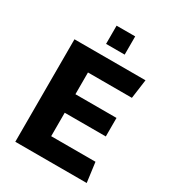

<svg xmlns="http://www.w3.org/2000/svg" viewBox="-206 -995 1012 1113"><g transform="rotate(30 300.0 -438.0)"><path d="M71 0V-686H546.5L529 -558.5H235V-413H510V-289H235V-132H531.5L549 0ZM243 -754.5V-876.5H367.5V-754.5Z"/></g></svg>

Font: Chivo Mono Medium
Style: Regular
Weight: 500
Monospace: yes
Designer: Hector Gatti
Foundry: Omnibus-Type
Version: Version 1.008